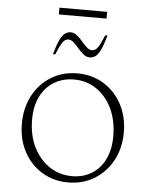

<svg xmlns="http://www.w3.org/2000/svg" viewBox="-60 -960 804 1019"><g transform="rotate(5 341.5 -450.0)"><path d="M341 10Q263 10 201.5 -27.5Q140 -65 105 -130.5Q70 -196 70 -280Q70 -364 105 -430Q140 -496 201.5 -533.5Q263 -571 341 -571Q419 -571 480.5 -533.5Q542 -496 577.5 -430Q613 -364 613 -280Q613 -196 577.5 -130.5Q542 -65 480.5 -27.5Q419 10 341 10ZM359 -25Q418 -25 463.5 -53Q509 -81 534 -132.5Q559 -184 559 -254Q559 -340 528 -403.5Q497 -467 444.5 -502Q392 -537 326 -537Q266 -537 220 -509Q174 -481 148 -429.5Q122 -378 122 -308Q122 -222 154 -158.5Q186 -95 239.5 -60Q293 -25 359 -25ZM202 -661Q216 -711 229 -738Q242 -765 256 -775Q270 -785 286 -785Q304 -785 320 -772Q336 -759 350 -742.5Q364 -726 378 -713Q392 -700 406 -700Q425 -700 438.5 -720.5Q452 -741 470 -785H482Q468 -735 455 -708Q442 -681 428 -671Q414 -661 398 -661Q380 -661 364 -674Q348 -687 334 -703.5Q320 -720 306 -733Q292 -746 278 -746Q259 -746 245.5 -725.5Q232 -705 214 -661ZM215 -874V-910H469V-874Z"/></g></svg>

Font: Spectral SC ExtraLight
Style: Regular
Weight: 275
Designer: Jean-Baptiste Levee
Foundry: Production Type
Version: Version 2.001